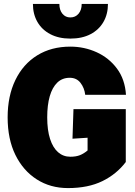

<svg xmlns="http://www.w3.org/2000/svg" viewBox="-20 -948 690 980"><path d="M327 12Q237 12 167.5 -32.5Q98 -77 58.5 -157.5Q19 -238 19 -349Q19 -458 58.5 -539.5Q98 -621 170 -665.5Q242 -710 339 -710Q410 -710 473 -681.5Q536 -653 577 -598Q618 -543 623 -464H415Q411 -499 391 -525Q371 -551 336 -551Q298 -551 272.5 -526.5Q247 -502 234 -457Q221 -412 221 -349Q221 -284 235.5 -239Q250 -194 276.5 -171Q303 -148 339 -148Q368 -148 388 -156Q408 -164 427 -180V-245L350 -240L355 -391H622V-121Q575 -59 502.5 -23.5Q430 12 327 12ZM339 -751Q280 -751 237 -773.5Q194 -796 171 -836Q148 -876 148 -928H283Q283 -897 298.5 -878Q314 -859 339 -859Q365 -859 381 -878Q397 -897 397 -928H531Q531 -876 508 -836Q485 -796 442 -773.5Q399 -751 339 -751Z"/></svg>

Font: Azeret Mono ExtraBold
Style: Regular
Weight: 800
Designer: Martin Vácha
Foundry: Displaay
Version: Version 1.002